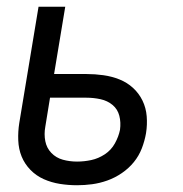

<svg xmlns="http://www.w3.org/2000/svg" viewBox="-20 -540 540 568"><path d="M208 8Q182 8 157 4Q132 0 109.5 -10Q87 -20 70 -37.5Q53 -55 44 -77Q35 -99 34 -125Q33 -151 37 -176L94 -520H173L140 -321H236Q261 -321 286 -317.5Q311 -314 333.5 -305Q356 -296 373.5 -280Q391 -264 401.5 -242.5Q412 -221 414 -196Q416 -171 412 -146Q408 -123 399.5 -101Q391 -79 376 -60.5Q361 -42 340.5 -28Q320 -14 297.5 -6Q275 2 252.5 5Q230 8 208 8ZM208 -62Q229 -62 250 -66.5Q271 -71 290 -83.5Q309 -96 320 -116Q331 -136 335 -156Q338 -178 333 -197.5Q328 -217 313 -229.5Q298 -242 277.5 -246.5Q257 -251 235 -251H128L114 -165Q110 -143 114 -122.5Q118 -102 132 -87.5Q146 -73 166 -67.5Q186 -62 208 -62Z"/></svg>

Font: Iosevka Term Curly
Style: Italic
Weight: 400
Italic angle: -9°
Designer: Belleve Invis
Foundry: Belleve Invis
Version: Version 32.3.0